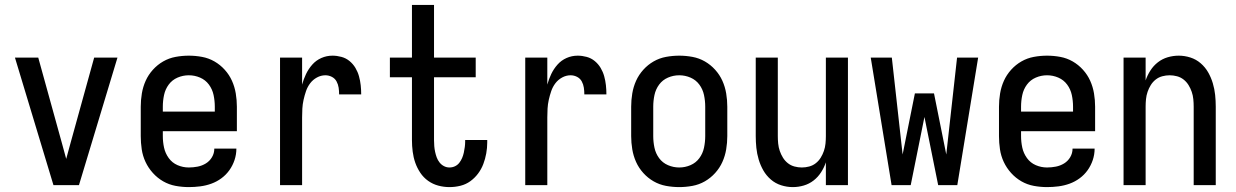

<svg xmlns="http://www.w3.org/2000/svg" viewBox="-20 -755 5040 783"><path d="M302 0H198L41 -520H136L232 -173Q236 -157 241 -140Q246 -123 250 -107Q254 -123 259 -140Q264 -157 268 -173L364 -520H459Z M750 8Q723 8 696 3Q669 -2 645.5 -15.5Q622 -29 603.5 -49.5Q585 -70 573.5 -94.5Q562 -119 558 -146Q554 -173 554 -200V-320Q554 -347 558.5 -374Q563 -401 574 -425.5Q585 -450 603.5 -470.5Q622 -491 645.5 -504.5Q669 -518 696 -523Q723 -528 750 -528Q777 -528 804 -523Q831 -518 854.5 -504.5Q878 -491 896.5 -470.5Q915 -450 926 -425.5Q937 -401 941.5 -374Q946 -347 946 -320V-220H644V-200Q644 -176 649 -153Q654 -130 668 -110.5Q682 -91 704 -81.5Q726 -72 750 -72Q768 -72 786 -75.5Q804 -79 819.5 -88.5Q835 -98 844.5 -114Q854 -130 854 -149H944Q944 -125 936.5 -102.5Q929 -80 915.5 -61Q902 -42 883 -28Q864 -14 842 -6Q820 2 796.5 5Q773 8 750 8ZM644 -300H856V-320Q856 -344 851 -367.5Q846 -391 832 -410Q818 -429 796 -438.5Q774 -448 750 -448Q726 -448 704 -438.5Q682 -429 668 -410Q654 -391 649 -367.5Q644 -344 644 -320Z M1122 0V-520H1212V-410Q1218 -432 1228 -453Q1238 -474 1253.5 -491.5Q1269 -509 1290.5 -518.5Q1312 -528 1336 -528Q1354 -528 1372.5 -523Q1391 -518 1405.5 -506Q1420 -494 1429.5 -478Q1439 -462 1444 -444Q1449 -426 1451 -407.5Q1453 -389 1453 -370H1363Q1363 -384 1361 -397.5Q1359 -411 1352.5 -423Q1346 -435 1333.5 -441.5Q1321 -448 1307 -448Q1289 -448 1272.5 -439Q1256 -430 1245 -415.5Q1234 -401 1228 -383.5Q1222 -366 1218 -348Q1214 -330 1213 -312Q1212 -294 1212 -276V0Z M1813 8Q1790 8 1767.5 2Q1745 -4 1726 -17.5Q1707 -31 1694 -50.5Q1681 -70 1673.5 -91.5Q1666 -113 1663 -136.5Q1660 -160 1660 -183V-440H1570V-520H1660V-735H1750V-520H1920V-440H1750V-183Q1750 -171 1751 -159Q1752 -147 1754.5 -135.5Q1757 -124 1761 -113Q1765 -102 1772.5 -92.5Q1780 -83 1790.5 -77.5Q1801 -72 1813 -72Q1825 -72 1835.5 -77Q1846 -82 1853 -91Q1860 -100 1864.5 -110.5Q1869 -121 1871.5 -132.5Q1874 -144 1875.5 -155.5Q1877 -167 1877 -178V-184H1967V-174Q1967 -152 1963 -129.5Q1959 -107 1951 -86Q1943 -65 1929.5 -47Q1916 -29 1898 -16Q1880 -3 1858 2.5Q1836 8 1813 8Z M2122 0V-520H2212V-410Q2218 -432 2228 -453Q2238 -474 2253.5 -491.5Q2269 -509 2290.5 -518.5Q2312 -528 2336 -528Q2354 -528 2372.5 -523Q2391 -518 2405.5 -506Q2420 -494 2429.5 -478Q2439 -462 2444 -444Q2449 -426 2451 -407.5Q2453 -389 2453 -370H2363Q2363 -384 2361 -397.5Q2359 -411 2352.5 -423Q2346 -435 2333.5 -441.5Q2321 -448 2307 -448Q2289 -448 2272.5 -439Q2256 -430 2245 -415.5Q2234 -401 2228 -383.5Q2222 -366 2218 -348Q2214 -330 2213 -312Q2212 -294 2212 -276V0Z M2750 8Q2723 8 2696 3Q2669 -2 2645.5 -15.5Q2622 -29 2603.5 -49.5Q2585 -70 2574 -94.5Q2563 -119 2558.5 -146Q2554 -173 2554 -200V-320Q2554 -347 2558.5 -374Q2563 -401 2574 -425.5Q2585 -450 2603.5 -470.5Q2622 -491 2645.5 -504.5Q2669 -518 2696 -523Q2723 -528 2750 -528Q2777 -528 2804 -523Q2831 -518 2854.5 -504.5Q2878 -491 2896.5 -470.5Q2915 -450 2926 -425.5Q2937 -401 2941.5 -374Q2946 -347 2946 -320V-200Q2946 -173 2941.5 -146Q2937 -119 2926 -94.5Q2915 -70 2896.5 -49.5Q2878 -29 2854.5 -15.5Q2831 -2 2804 3Q2777 8 2750 8ZM2750 -72Q2774 -72 2796 -81.5Q2818 -91 2832 -110Q2846 -129 2851 -152.5Q2856 -176 2856 -200V-320Q2856 -344 2851 -367.5Q2846 -391 2832 -410Q2818 -429 2796 -438.5Q2774 -448 2750 -448Q2726 -448 2704 -438.5Q2682 -429 2668 -410Q2654 -391 2649 -367.5Q2644 -344 2644 -320V-200Q2644 -176 2649 -152.5Q2654 -129 2668 -110Q2682 -91 2704 -81.5Q2726 -72 2750 -72Z M3213 8Q3189 8 3165.5 0.5Q3142 -7 3123.5 -23Q3105 -39 3093 -60Q3081 -81 3074 -104.5Q3067 -128 3064.5 -152Q3062 -176 3062 -200V-520H3152V-200Q3152 -185 3153.5 -169.5Q3155 -154 3160 -139.5Q3165 -125 3173 -112Q3181 -99 3193 -89.5Q3205 -80 3220 -76Q3235 -72 3250 -72Q3265 -72 3280 -76Q3295 -80 3307 -89.5Q3319 -99 3327 -112Q3335 -125 3340 -139.5Q3345 -154 3346.5 -169.5Q3348 -185 3348 -200V-520H3438V0H3348V-93Q3341 -72 3328.5 -52.5Q3316 -33 3298 -19Q3280 -5 3258 1.5Q3236 8 3213 8Z M3884 0H3806L3750 -278L3694 0H3616L3531 -520H3617L3661 -125L3711 -374H3789L3839 -125L3883 -520H3969Z M4250 8Q4223 8 4196 3Q4169 -2 4145.5 -15.5Q4122 -29 4103.5 -49.5Q4085 -70 4073.5 -94.5Q4062 -119 4058 -146Q4054 -173 4054 -200V-320Q4054 -347 4058.5 -374Q4063 -401 4074 -425.5Q4085 -450 4103.5 -470.5Q4122 -491 4145.5 -504.5Q4169 -518 4196 -523Q4223 -528 4250 -528Q4277 -528 4304 -523Q4331 -518 4354.5 -504.5Q4378 -491 4396.5 -470.5Q4415 -450 4426 -425.5Q4437 -401 4441.5 -374Q4446 -347 4446 -320V-220H4144V-200Q4144 -176 4149 -153Q4154 -130 4168 -110.5Q4182 -91 4204 -81.5Q4226 -72 4250 -72Q4268 -72 4286 -75.5Q4304 -79 4319.5 -88.5Q4335 -98 4344.5 -114Q4354 -130 4354 -149H4444Q4444 -125 4436.5 -102.5Q4429 -80 4415.5 -61Q4402 -42 4383 -28Q4364 -14 4342 -6Q4320 2 4296.5 5Q4273 8 4250 8ZM4144 -300H4356V-320Q4356 -344 4351 -367.5Q4346 -391 4332 -410Q4318 -429 4296 -438.5Q4274 -448 4250 -448Q4226 -448 4204 -438.5Q4182 -429 4168 -410Q4154 -391 4149 -367.5Q4144 -344 4144 -320Z M4562 0V-520H4652V-427Q4659 -448 4671.5 -467.5Q4684 -487 4702 -501Q4720 -515 4742 -521.5Q4764 -528 4787 -528Q4811 -528 4834.5 -520.5Q4858 -513 4876.5 -497Q4895 -481 4907 -460Q4919 -439 4926 -415.5Q4933 -392 4935.5 -368Q4938 -344 4938 -320V0H4848V-320Q4848 -335 4846.5 -350.5Q4845 -366 4840 -380.5Q4835 -395 4827 -408Q4819 -421 4807 -430.5Q4795 -440 4780 -444Q4765 -448 4750 -448Q4735 -448 4720 -444Q4705 -440 4693 -430.5Q4681 -421 4673 -408Q4665 -395 4660 -380.5Q4655 -366 4653.5 -350.5Q4652 -335 4652 -320V0Z"/></svg>

Font: Iosevka Medium
Style: Regular
Weight: 500
Monospace: yes
Designer: Belleve Invis
Foundry: Belleve Invis
Version: Version 32.5.0; ttfautohint (v1.8.4)